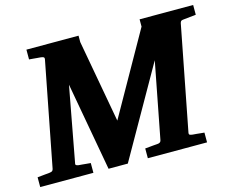

<svg xmlns="http://www.w3.org/2000/svg" viewBox="-109 -808 1149 945"><g transform="rotate(-15 465.5 -335.5)"><path d="M877 -613.8Q870.1 -612.8 867.4 -609.9Q864.7 -606.9 862.8 -600.1L759.8 -69.8Q758.3 -61 763.2 -58.6Q768.1 -56.2 777.8 -55.2Q786.6 -54.7 796.4 -53.7Q804.7 -52.7 814.9 -51.8Q825.2 -50.8 835.9 -49.8V0H534.2V-49.8Q545.4 -50.8 556.2 -51.8Q566.9 -52.7 575.7 -53.7Q585.9 -54.7 595.2 -55.2Q603.5 -55.2 609.6 -58.6Q615.7 -62 617.2 -70.8L691.9 -457L432.1 0H334L252.9 -450.2L182.1 -69.8Q179.7 -61.5 184.3 -58.8Q189 -56.2 195.8 -55.2Q205.1 -54.7 214.8 -53.7Q223.1 -52.7 234.1 -51.8Q245.1 -50.8 256.8 -49.8V0H-14.2V-49.8Q-3.9 -50.8 5.9 -51.8Q15.6 -52.7 23.9 -53.7Q33.2 -54.7 42 -55.2Q52.7 -56.2 59.1 -58.6Q65.4 -61 67.9 -70.8L170.9 -601.1Q172.4 -609.9 167.5 -612.5Q162.6 -615.2 152.8 -616.2Q143.6 -616.7 134.3 -617.7Q126 -618.7 115.7 -619.4Q105.5 -620.1 95.2 -621.1V-670.9H360.8V-638.2L437 -217.8L671.9 -633.8V-670.9H944.8V-621.1Z"/></g></svg>

Font: Charis SIL Am
Style: Bold Italic
Weight: 700
Italic angle: -11°
Foundry: SIL International
Version: Version 5.000